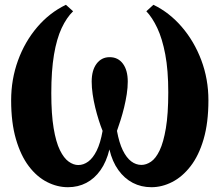

<svg xmlns="http://www.w3.org/2000/svg" viewBox="-20 -770 916 801"><path d="M263.5 11Q218.5 11 176 -10.8Q133.5 -32.5 100 -76.8Q66.5 -121 46.5 -189.5Q26.5 -258 26.5 -351.5Q26.5 -439 55 -517.5Q83.5 -596 135 -656.5Q186.5 -717 255 -750L285 -723Q258 -697 237.2 -652.8Q216.5 -608.5 205.2 -541.8Q194 -475 194 -381.5Q194 -293.5 203.8 -235.2Q213.5 -177 230 -143.5Q246.5 -110 266.5 -95.8Q286.5 -81.5 306.5 -81.5Q328.5 -81.5 348.2 -96Q368 -110.5 383.5 -141.8Q399 -173 408 -224Q400 -243.5 392 -268.8Q384 -294 377.2 -321.8Q370.5 -349.5 366.5 -377.2Q362.5 -405 362.5 -429.5Q362.5 -477 383 -504.2Q403.5 -531.5 437.5 -531.5Q472.5 -531.5 492.8 -504.2Q513 -477 513 -429.5Q513 -405 508.8 -377.2Q504.5 -349.5 497.8 -321.8Q491 -294 483 -268.8Q475 -243.5 468 -224Q477 -174.5 492.2 -143.2Q507.5 -112 527.2 -97Q547 -82 570 -82Q590 -82 610 -95.5Q630 -109 646 -142.5Q662 -176 672 -235Q682 -294 682 -385Q682 -477 669.5 -543Q657 -609 636.2 -653Q615.5 -697 590.5 -723L620 -750Q686.5 -718 738.2 -658Q790 -598 819.8 -519Q849.5 -440 849.5 -351.5Q849.5 -258 829.5 -189.5Q809.5 -121 775.2 -76.8Q741 -32.5 698.5 -10.8Q656 11 611.5 11Q569 11 534 -7.2Q499 -25.5 473.8 -60.5Q448.5 -95.5 436.5 -146.5Q424 -95 399.2 -60Q374.5 -25 340 -7Q305.5 11 263.5 11Z"/></svg>

Font: Merriweather 72pt ExtraBold
Style: Regular
Weight: 800
Version: Version 2.100